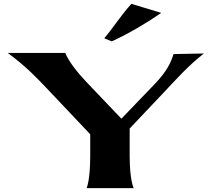

<svg xmlns="http://www.w3.org/2000/svg" viewBox="-20 -978 1100 998"><path d="M319 -703H20C118 -631 176 -568 221 -521L449 -280V-169C449 -38 430 0 430 0H675C675 0 654 -38 654 -169V-310L831 -497C896 -566 959 -637 1040 -700L882 -697C867 -649 846 -606 784 -541L611 -361L430 -551C384 -599 338 -657 319 -703ZM522 -779 561 -763C653 -805 746 -861 818 -911L663 -958C613 -904 567 -832 522 -779Z"/></svg>

Font: Coconat
Style: Bold
Weight: 900
Width: 8
Designer: Sara Lavazza
Foundry: Collletttivo
Version: Version 1.000;Glyphs 3.2 (3217)